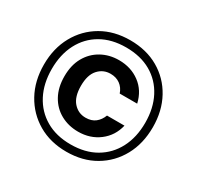

<svg xmlns="http://www.w3.org/2000/svg" viewBox="-153 -884 1092 1066"><g transform="rotate(30 393.0 -351.0)"><path d="M393 6Q290 6 211.5 -40Q133 -86 88.5 -166.5Q44 -247 44 -352Q44 -456 88.5 -536.5Q133 -617 211.5 -662.5Q290 -708 393 -708Q497 -708 575.5 -662.5Q654 -617 698 -536.5Q742 -456 742 -352Q742 -247 698 -166.5Q654 -86 575.5 -40Q497 6 393 6ZM393 -41Q486 -41 553 -80Q620 -119 656.5 -189Q693 -259 693 -352Q693 -445 656.5 -515Q620 -585 553 -623.5Q486 -662 393 -662Q301 -662 234 -623.5Q167 -585 130.5 -515Q94 -445 94 -352Q94 -259 130.5 -189Q167 -119 234 -80Q301 -41 393 -41ZM394 -123Q332 -123 282 -150.5Q232 -178 203.5 -229.5Q175 -281 175 -352Q175 -423 203.5 -474Q232 -525 282 -553Q332 -581 394 -581Q471 -581 527.5 -539Q584 -497 601 -422H489Q478 -455 452.5 -473.5Q427 -492 391 -492Q344 -492 312.5 -457Q281 -422 281 -352Q281 -282 312.5 -246.5Q344 -211 391 -211Q429 -211 453 -230Q477 -249 489 -281H601Q584 -209 527.5 -166Q471 -123 394 -123Z"/></g></svg>

Font: DeepMind Sans
Style: Bold
Weight: 700
Designer: Jonny Pinhorn / Modifications: Colophon Foundry
Foundry: Colophon Foundry
Version: Version 1.002; ttfautohint (v1.8.2)